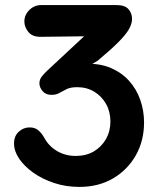

<svg xmlns="http://www.w3.org/2000/svg" viewBox="-20 -720 632 755"><path d="M292.5 15Q239 15 192.5 -0.5Q146 -16 110.6 -41.2Q75.2 -66.5 55.2 -96.2Q35.2 -126 35.2 -155Q35 -184.8 53.6 -201.9Q72.2 -219 96.5 -219Q117 -219 130.2 -208Q143.5 -197 153.5 -179.2Q172 -144.8 204.8 -125.8Q237.5 -106.8 277.5 -106.8Q318.5 -106.8 348.9 -124.6Q379.2 -142.5 396.8 -173.4Q414.2 -204.2 414.2 -242.2Q414.2 -280.8 397.1 -311.1Q380 -341.5 350.6 -359.4Q321.2 -377.2 283.8 -377.2Q258 -377.2 242.5 -369.8Q227 -362.2 213.9 -354.6Q200.8 -347 183 -347Q160.5 -346.8 147.8 -361.4Q135 -376 135 -392.5Q135 -407.2 144.6 -419.4Q154.2 -431.5 165.5 -442L346 -610.2L351 -577.8L141.5 -575.2Q107.5 -574.5 91.6 -594.2Q75.8 -614 75.8 -635.2Q75.8 -661.5 95.5 -680.8Q115.2 -700 141.5 -700H439Q471.2 -700 485.2 -683.9Q499.2 -667.8 499.2 -645.8Q499.2 -626.8 487.2 -605.5Q475.2 -584.2 446.1 -554.9Q417 -525.5 364.8 -481.8L295.8 -440L317.2 -469Q373.2 -471 416 -452.6Q458.8 -434.2 487.8 -401.9Q516.8 -369.5 531.6 -327.2Q546.5 -285 546.5 -238.8Q546.5 -166.2 513.9 -108.9Q481.2 -51.5 424.1 -18.2Q367 15 292.5 15Z"/></svg>

Font: National Park
Style: Regular
Weight: 400
Designer: Andrea Herstowski, Ben Hoepner
Version: Version 1.009